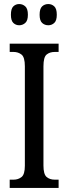

<svg xmlns="http://www.w3.org/2000/svg" viewBox="-20 -930 337 950"><path d="M28 0V-41H47Q70 -41 86.5 -54Q103 -67 103 -110V-602Q103 -647 86.5 -660Q70 -673 47 -673H28V-714H270V-673H251Q226 -673 210.5 -660Q195 -647 195 -602V-111Q195 -68 210.5 -54.5Q226 -41 251 -41H270V0ZM219 -805Q201 -805 188.5 -816.5Q176 -828 176 -857Q176 -887 188.5 -898.5Q201 -910 219 -910Q236 -910 248.5 -898.5Q261 -887 261 -857Q261 -828 248.5 -816.5Q236 -805 219 -805ZM75 -805Q58 -805 46 -816.5Q34 -828 34 -857Q34 -887 46 -898.5Q58 -910 75 -910Q92 -910 105 -898.5Q118 -887 118 -857Q118 -828 105 -816.5Q92 -805 75 -805Z"/></svg>

Font: Noto Serif Hebrew ExtraCondensed
Style: Regular
Weight: 400
Width: 2
Designer: Monotype Design Team
Foundry: Monotype Imaging Inc.
Version: Version 2.004; ttfautohint (v1.8.4.7-5d5b)